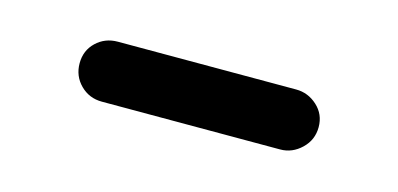

<svg xmlns="http://www.w3.org/2000/svg" viewBox="-27 -382 481 232"><g transform="rotate(15 213.5 -266.5)"><path d="M102 -229Q86 -229 75 -240Q64 -251 64 -267Q64 -283 75 -293.5Q86 -304 102 -304H325Q340 -304 351.5 -293.5Q363 -283 363 -267Q363 -251 351.5 -240Q340 -229 325 -229Z"/></g></svg>

Font: Nunito Medium
Style: Regular
Weight: 500
Designer: Vernon Adams
Foundry: Vernon Adams
Version: Version 3.602